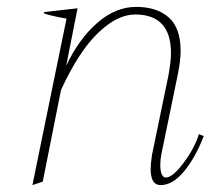

<svg xmlns="http://www.w3.org/2000/svg" viewBox="-20 -527 616 557"><path d="M571 -132Q547 -70 514 -30Q481 10 446 10Q417 10 417 -37Q417 -52 421 -78L468 -305Q476 -347 476 -373Q476 -485 372 -485Q320 -485 264 -431Q208 -377 157 -266L104 0L74 10L173 -473Q127 -481 108 -488V-492L205 -503L172 -336Q208 -413 261.5 -460Q315 -507 375 -507Q435 -507 469.5 -476.5Q504 -446 504 -379Q504 -352 496 -312L448 -79Q445 -64 445 -48Q445 -32 449 -22Q453 -12 461 -12Q481 -12 513 -55Q545 -98 557 -138Z"/></svg>

Font: Trirong Thin
Style: Italic
Weight: 250
Italic angle: -12°
Designer: Katatrad Team
Foundry: CadsonDemak
Version: Version 1.001